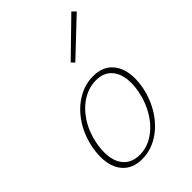

<svg xmlns="http://www.w3.org/2000/svg" viewBox="-207 -766 852 852"><g transform="rotate(-45 219.5 -340.0)"><path d="M42 -135Q42 -163 48 -194Q61 -258 94.5 -307.5Q128 -357 174.5 -384.5Q221 -412 272 -412Q332 -412 364.5 -374.5Q397 -337 397 -274Q397 -246 391 -216Q378 -154 345 -104Q312 -54 265.5 -25.5Q219 3 166 3Q107 3 74.5 -34Q42 -71 42 -135ZM365 -216Q371 -245 371 -271Q371 -326 344.5 -358Q318 -390 268 -390Q225 -390 185 -366Q145 -342 115.5 -297.5Q86 -253 74 -195Q68 -165 68 -138Q68 -81 95.5 -49.5Q123 -18 172 -18Q217 -18 257 -44Q297 -70 325.5 -115.5Q354 -161 365 -216ZM245 -525 407 -683 424 -666 259 -510Z"/></g></svg>

Font: Ysabeau Extralight
Style: Italic
Weight: 200
Italic angle: -12°
Designer: Christian Thalmann (Catharsis Fonts)
Version: Version 0.003